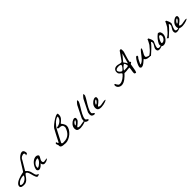

<svg xmlns="http://www.w3.org/2000/svg" viewBox="645 -3071 5462 5462"><g transform="rotate(-45 3376.0 -339.5)"><path d="M414.1 -200.2Q400.4 -200.2 386.7 -185.1Q373 -169.9 356.9 -147.5Q340.8 -125 321.3 -98.1Q301.8 -71.3 276.9 -48.8Q252 -26.4 220.7 -11.2Q189.5 3.9 149.4 3.9Q130.9 3.9 106.9 2.4Q83 1 62 -5.4Q41 -11.7 26.9 -25.9Q12.7 -40 12.7 -65.4Q12.7 -99.6 33.7 -127.4Q54.7 -155.3 88.4 -177.7Q122.1 -200.2 163.6 -216.8Q205.1 -233.4 246.1 -245.1Q287.1 -256.8 323.2 -264.2Q359.4 -271.5 381.8 -275.4L572.3 -579.1Q585 -599.6 606.4 -622.1Q627.9 -644.5 653.3 -663.6Q678.7 -682.6 706.5 -695.3Q734.4 -708 759.8 -708Q764.6 -708 777.8 -706.1Q791 -704.1 804.2 -692.4Q817.4 -680.7 827.6 -654.3Q837.9 -627.9 837.9 -579.1Q831.1 -577.1 825.2 -572.8Q819.3 -568.4 812 -564Q804.7 -559.6 795.4 -556.2Q786.1 -552.7 774.4 -552.7Q790 -585 785.6 -604Q781.2 -623 765.6 -629.9Q750 -636.7 726.6 -632.8Q703.1 -628.9 679.7 -616.7Q656.2 -604.5 637.2 -585Q618.2 -565.4 610.4 -541L445.3 -261.7V-249Q485.4 -220.7 506.3 -187.5Q527.3 -154.3 538.6 -120.6Q549.8 -86.9 555.7 -54.7Q561.5 -22.5 570.8 3.4Q580.1 29.3 597.2 46.4Q614.3 63.5 648.4 67.4Q648.4 68.4 648.9 70.3Q649.4 72.3 649.4 73.2Q649.4 85 640.1 91.3Q630.9 97.7 618.2 101.1Q605.5 104.5 592.3 105.5Q579.1 106.4 571.3 106.4Q550.8 88.9 537.6 59.6Q524.4 30.3 514.6 -3.4Q504.9 -37.1 496.6 -71.8Q488.3 -106.4 477.5 -134.3Q466.8 -162.1 452.1 -180.7Q437.5 -199.2 414.1 -200.2ZM65.4 -79.1Q65.4 -67.4 73.7 -60.5Q82 -53.7 93.8 -50.8Q105.5 -47.9 117.7 -46.9Q129.9 -45.9 136.7 -45.9Q163.1 -45.9 195.3 -60.1Q227.5 -74.2 255.4 -96.7Q283.2 -119.1 302.2 -147Q321.3 -174.8 321.3 -203.1Q245.1 -203.1 179.2 -176.3Q113.3 -149.4 66.4 -85Q66.4 -84 65.9 -82Q65.4 -80.1 65.4 -79.1Z M690.4 -63.5Q699.2 -119.1 723.6 -166Q748 -212.9 779.8 -247.6Q811.5 -282.2 848.6 -304.7Q885.7 -327.1 920.9 -333.5Q956.1 -339.8 985.8 -330.1Q1015.6 -320.3 1034.2 -291Q1034.2 -268.6 1023.9 -248Q1013.7 -227.5 1001.5 -207Q989.3 -186.5 979 -165Q968.8 -143.6 968.8 -119.1Q968.8 -93.8 980 -78.6Q991.2 -63.5 1019.5 -63.5Q1043 -63.5 1064.9 -70.3Q1086.9 -77.1 1109.4 -77.1Q1113.3 -77.1 1122.6 -76.7Q1131.8 -76.2 1134.8 -76.2Q1123 -59.6 1104.5 -47.9Q1085.9 -36.1 1065.4 -27.8Q1044.9 -19.5 1022.9 -15.6Q1001 -11.7 982.4 -11.7Q964.8 -11.7 951.2 -19.5Q937.5 -27.3 927.7 -40Q918 -52.7 912.6 -68.8Q907.2 -85 907.2 -100.6Q892.6 -84 875.5 -65.9Q858.4 -47.9 839.4 -33.2Q820.3 -18.6 798.3 -8.8Q776.4 1 752.9 1Q727.5 1 709 -18.1Q690.4 -37.1 690.4 -63.5ZM754.9 -93.8Q754.9 -85.9 755.4 -76.2Q755.9 -66.4 767.6 -63.5Q792 -69.3 823.2 -89.4Q854.5 -109.4 881.8 -136.2Q909.2 -163.1 927.7 -193.8Q946.3 -224.6 946.3 -252.9Q946.3 -254.9 945.8 -259.3Q945.3 -263.7 945.3 -265.6Q912.1 -265.6 877.9 -252Q843.8 -238.3 816.4 -214.4Q789.1 -190.4 772 -159.2Q754.9 -127.9 754.9 -93.8Z M1822.3 1Q1804.7 -2.9 1783.2 -3.4Q1761.7 -3.9 1739.3 -5.9Q1716.8 -7.8 1695.8 -12.2Q1674.8 -16.6 1659.7 -26.9Q1644.5 -37.1 1636.7 -54.7Q1628.9 -72.3 1632.8 -100.6Q1631.8 -103.5 1627.9 -115.2Q1624 -127 1619.6 -139.6Q1615.2 -152.3 1611.3 -163.1Q1607.4 -173.8 1607.4 -176.8Q1606.4 -183.6 1610.4 -190.4Q1614.3 -197.3 1620.1 -202.1Q1626 -207 1632.8 -210.4Q1639.6 -213.9 1645.5 -214.8Q1646.5 -211.9 1648.9 -201.7Q1651.4 -191.4 1655.8 -180.2Q1660.2 -168.9 1666 -159.7Q1671.9 -150.4 1677.7 -150.4Q1681.6 -150.4 1685.5 -154.3Q1689.5 -158.2 1696.8 -171.9Q1704.1 -185.5 1716.8 -210.9Q1729.5 -236.3 1751 -278.3Q1772.5 -320.3 1805.2 -382.8Q1837.9 -445.3 1885.7 -532.2Q1894.5 -546.9 1917.5 -569.8Q1940.4 -592.8 1971.2 -617.7Q2002 -642.6 2037.6 -668Q2073.2 -693.4 2107.9 -713.9Q2142.6 -734.4 2172.9 -747.1Q2203.1 -759.8 2222.7 -759.8Q2230.5 -759.8 2240.7 -759.3Q2251 -758.8 2253.9 -747.1Q2253.9 -745.1 2253.9 -738.8Q2253.9 -732.4 2254.4 -725.1Q2254.9 -717.8 2254.9 -711.4Q2254.9 -705.1 2254.9 -703.1Q2254.9 -667 2243.2 -638.2Q2231.4 -609.4 2211.9 -585.4Q2192.4 -561.5 2166.5 -539.6Q2140.6 -517.6 2113.3 -494.1Q2113.3 -493.2 2112.8 -491.2Q2112.3 -489.3 2112.3 -487.3Q2112.3 -486.3 2124.5 -472.2Q2136.7 -458 2150.9 -436Q2165 -414.1 2177.2 -386.2Q2189.5 -358.4 2189.5 -329.1Q2189.5 -267.6 2153.8 -208.5Q2118.2 -149.4 2064 -102.5Q2009.8 -55.7 1945.3 -27.3Q1880.9 1 1822.3 1ZM1732.4 -88.9Q1732.4 -75.2 1743.2 -68.8Q1753.9 -62.5 1767.6 -61Q1781.2 -59.6 1795.4 -60.5Q1809.6 -61.5 1815.4 -61.5Q1877 -61.5 1926.8 -79.6Q1976.6 -97.7 2014.6 -131.3Q2052.7 -165 2080.6 -211.9Q2108.4 -258.8 2127 -316.4Q2127 -318.4 2127.4 -325.7Q2127.9 -333 2127.9 -335Q2127.9 -373 2116.7 -394Q2105.5 -415 2085.4 -425.3Q2065.4 -435.5 2037.1 -438.5Q2008.8 -441.4 1974.6 -443.4Q1969.7 -444.3 1960.4 -453.6Q1951.2 -462.9 1950.2 -467.8Q1948.2 -472.7 1953.1 -482.4Q1958 -492.2 1961.9 -494.1Q2001 -495.1 2042 -511.2Q2083 -527.3 2116.7 -554.7Q2150.4 -582 2171.9 -619.1Q2193.4 -656.2 2193.4 -699.2Q2157.2 -699.2 2116.7 -674.3Q2076.2 -649.4 2038.6 -613.8Q2001 -578.1 1970.7 -538.1Q1940.4 -498 1923.8 -467.8Q1917 -454.1 1901.9 -425.8Q1886.7 -397.5 1867.7 -361.3Q1848.6 -325.2 1828.1 -285.2Q1807.6 -245.1 1789.1 -209Q1770.5 -172.9 1755.9 -143.6Q1741.2 -114.3 1734.4 -100.6Q1733.4 -98.6 1732.9 -94.7Q1732.4 -90.8 1732.4 -88.9Z M2300.8 -50.8Q2284.2 -87.9 2286.1 -123.5Q2288.1 -159.2 2302.2 -190.9Q2316.4 -222.7 2339.4 -248.5Q2362.3 -274.4 2388.7 -293.5Q2415 -312.5 2441.9 -322.3Q2468.8 -332 2489.3 -330.6Q2509.8 -329.1 2521.5 -315.4Q2533.2 -301.8 2529.3 -273.4Q2529.3 -235.4 2505.4 -207Q2481.4 -178.7 2452.6 -156.2Q2423.8 -133.8 2399.9 -115.7Q2376 -97.7 2376 -82Q2376 -73.2 2386.2 -68.4Q2396.5 -63.5 2410.2 -61Q2423.8 -58.6 2437.5 -57.6Q2451.2 -56.6 2457 -55.7Q2548.8 -75.2 2594.7 -79.6Q2640.6 -84 2652.3 -78.6Q2664.1 -73.2 2647.9 -62Q2631.8 -50.8 2598.6 -38.6Q2565.4 -26.4 2521.5 -16.6Q2477.5 -6.8 2434.6 -5.4Q2391.6 -3.9 2355 -13.7Q2318.4 -23.4 2300.8 -50.8ZM2471.7 -273.4Q2452.1 -273.4 2434.6 -262.7Q2417 -252 2402.8 -235.8Q2388.7 -219.7 2378.9 -200.7Q2369.1 -181.6 2364.3 -165Q2366.2 -164.1 2367.2 -164.1H2370.1Q2383.8 -164.1 2401.4 -175.8Q2418.9 -187.5 2434.6 -204.6Q2450.2 -221.7 2460.9 -240.2Q2471.7 -258.8 2471.7 -273.4Z M2626 -88.9Q2626 -95.7 2627.4 -109.9Q2628.9 -124 2630.9 -137.7Q2632.8 -151.4 2634.8 -162.6Q2636.7 -173.8 2638.7 -176.8L2816.4 -532.2Q2820.3 -540 2831.5 -554.2Q2842.8 -568.4 2856 -583.5Q2869.1 -598.6 2882.3 -611.8Q2895.5 -625 2904.3 -632.8Q2911.1 -630.9 2914.1 -626Q2917 -621.1 2918 -614.7Q2918.9 -608.4 2918.5 -602.5Q2918 -596.7 2918 -592.8Q2918 -587.9 2918 -579.1Q2918 -570.3 2917 -570.3Q2907.2 -543.9 2886.7 -507.8Q2866.2 -471.7 2840.8 -430.7Q2815.4 -389.6 2788.6 -345.2Q2761.7 -300.8 2739.7 -257.3Q2717.8 -213.9 2703.6 -173.8Q2689.5 -133.8 2689.5 -100.6Q2689.5 -83 2699.7 -72.8Q2710 -62.5 2721.7 -54.7Q2733.4 -46.9 2743.7 -39.1Q2753.9 -31.2 2753.9 -17.6Q2753.9 -8.8 2746.1 -4.4Q2738.3 0 2727.5 0Q2686.5 0 2656.2 -22.9Q2626 -45.9 2626 -88.9Z M2875 -88.9Q2875 -95.7 2876.5 -109.9Q2877.9 -124 2879.9 -137.7Q2881.8 -151.4 2883.8 -162.6Q2885.7 -173.8 2887.7 -176.8L3065.4 -532.2Q3069.3 -540 3080.6 -554.2Q3091.8 -568.4 3105 -583.5Q3118.2 -598.6 3131.3 -611.8Q3144.5 -625 3153.3 -632.8Q3160.2 -630.9 3163.1 -626Q3166 -621.1 3167 -614.7Q3168 -608.4 3167.5 -602.5Q3167 -596.7 3167 -592.8Q3167 -587.9 3167 -579.1Q3167 -570.3 3166 -570.3Q3156.2 -543.9 3135.7 -507.8Q3115.2 -471.7 3089.8 -430.7Q3064.5 -389.6 3037.6 -345.2Q3010.7 -300.8 2988.8 -257.3Q2966.8 -213.9 2952.6 -173.8Q2938.5 -133.8 2938.5 -100.6Q2938.5 -83 2948.7 -72.8Q2959 -62.5 2970.7 -54.7Q2982.4 -46.9 2992.7 -39.1Q3002.9 -31.2 3002.9 -17.6Q3002.9 -8.8 2995.1 -4.4Q2987.3 0 2976.6 0Q2935.5 0 2905.3 -22.9Q2875 -45.9 2875 -88.9Z M3133.8 -50.8Q3117.2 -87.9 3119.1 -123.5Q3121.1 -159.2 3135.3 -190.9Q3149.4 -222.7 3172.4 -248.5Q3195.3 -274.4 3221.7 -293.5Q3248 -312.5 3274.9 -322.3Q3301.8 -332 3322.3 -330.6Q3342.8 -329.1 3354.5 -315.4Q3366.2 -301.8 3362.3 -273.4Q3362.3 -235.4 3338.4 -207Q3314.5 -178.7 3285.6 -156.2Q3256.8 -133.8 3232.9 -115.7Q3209 -97.7 3209 -82Q3209 -73.2 3219.2 -68.4Q3229.5 -63.5 3243.2 -61Q3256.8 -58.6 3270.5 -57.6Q3284.2 -56.6 3290 -55.7Q3381.8 -75.2 3427.7 -79.6Q3473.6 -84 3485.4 -78.6Q3497.1 -73.2 3481 -62Q3464.8 -50.8 3431.6 -38.6Q3398.4 -26.4 3354.5 -16.6Q3310.5 -6.8 3267.6 -5.4Q3224.6 -3.9 3188 -13.7Q3151.4 -23.4 3133.8 -50.8ZM3304.7 -273.4Q3285.2 -273.4 3267.6 -262.7Q3250 -252 3235.8 -235.8Q3221.7 -219.7 3211.9 -200.7Q3202.1 -181.6 3197.3 -165Q3199.2 -164.1 3200.2 -164.1H3203.1Q3216.8 -164.1 3234.4 -175.8Q3252 -187.5 3267.6 -204.6Q3283.2 -221.7 3293.9 -240.2Q3304.7 -258.8 3304.7 -273.4Z M4597.7 -43.9Q4597.7 -68.4 4601.1 -92.8Q4604.5 -117.2 4608.9 -141.1Q4613.3 -165 4616.7 -189.9Q4620.1 -214.8 4620.1 -240.2Q4587.9 -240.2 4564.5 -237.3Q4541 -234.4 4518.6 -231.4Q4496.1 -228.5 4470.7 -227.1Q4445.3 -225.6 4409.2 -227.5Q4382.8 -198.2 4349.1 -165Q4315.4 -131.8 4277.3 -103.5Q4239.3 -75.2 4197.3 -56.2Q4155.3 -37.1 4112.3 -37.1Q4083 -37.1 4056.2 -46.9Q4029.3 -56.6 4008.8 -74.2Q3988.3 -91.8 3976.6 -116.7Q3964.8 -141.6 3964.8 -171.9Q3964.8 -187.5 3970.2 -195.8Q3975.6 -204.1 3993.2 -204.1Q4002 -204.1 4008.8 -188Q4015.6 -171.9 4026.9 -151.9Q4038.1 -131.8 4055.7 -115.7Q4073.2 -99.6 4103.5 -99.6Q4140.6 -99.6 4176.3 -113.8Q4211.9 -127.9 4244.6 -149.9Q4277.3 -171.9 4306.2 -199.2Q4335 -226.6 4358.4 -252.9Q4355.5 -277.3 4340.8 -289.1Q4326.2 -300.8 4310.1 -312.5Q4293.9 -324.2 4281.2 -343.8Q4268.6 -363.3 4268.6 -405.3Q4268.6 -464.8 4304.7 -498.5Q4340.8 -532.2 4403.3 -532.2Q4421.9 -532.2 4439.9 -528.3Q4458 -524.4 4476.6 -519Q4495.1 -513.7 4513.2 -509.8Q4531.2 -505.9 4549.8 -505.9Q4561.5 -505.9 4568.8 -508.8Q4576.2 -511.7 4582 -517.6Q4587.9 -523.4 4594.7 -533.2Q4601.6 -543 4612.3 -556.6Q4618.2 -564.5 4630.4 -581.5Q4642.6 -598.6 4657.2 -619.6Q4671.9 -640.6 4688.5 -664.1Q4705.1 -687.5 4719.7 -709Q4734.4 -730.5 4746.1 -747.1Q4757.8 -763.7 4762.7 -772.5Q4773.4 -781.2 4782.2 -783.7Q4791 -786.1 4802.7 -786.1Q4814.5 -786.1 4820.3 -777.8Q4826.2 -769.5 4827.6 -757.8Q4829.1 -746.1 4828.6 -733.9Q4828.1 -721.7 4828.1 -714.8Q4828.1 -711.9 4828.1 -705.6Q4828.1 -699.2 4827.6 -692.4Q4827.1 -685.5 4827.1 -679.2Q4827.1 -672.9 4827.1 -670.9Q4824.2 -661.1 4817.9 -641.6Q4811.5 -622.1 4803.7 -597.2Q4795.9 -572.3 4787.6 -544.9Q4779.3 -517.6 4772 -492.2Q4764.6 -466.8 4758.8 -447.3Q4752.9 -427.7 4751 -418Q4750 -413.1 4748 -402.3Q4746.1 -391.6 4744.1 -379.4Q4742.2 -367.2 4740.2 -356.4Q4738.3 -345.7 4738.3 -341.8Q4747.1 -339.8 4755.9 -335.9Q4764.6 -332 4764.6 -323.2Q4764.6 -313.5 4757.3 -307.6Q4750 -301.8 4740.2 -296.9Q4730.5 -292 4722.2 -285.2Q4713.9 -278.3 4712.9 -265.6Q4710.9 -253.9 4706.1 -223.1Q4701.2 -192.4 4694.8 -157.7Q4688.5 -123 4683.1 -92.8Q4677.7 -62.5 4674.8 -50.8Q4673.8 -47.9 4670.9 -40Q4668 -32.2 4664.1 -24.4Q4660.2 -16.6 4656.2 -9.8Q4652.3 -2.9 4650.4 0Q4627 -4.9 4612.3 -12.2Q4597.7 -19.5 4597.7 -43.9ZM4581.1 -418.9Q4569.3 -418.9 4548.3 -402.3Q4527.3 -385.7 4506.8 -363.8Q4486.3 -341.8 4470.7 -319.8Q4455.1 -297.9 4455.1 -287.1Q4460.9 -287.1 4478 -287.6Q4495.1 -288.1 4514.2 -288.6Q4533.2 -289.1 4550.3 -290Q4567.4 -291 4574.2 -291Q4578.1 -291 4586.4 -293Q4594.7 -294.9 4602.5 -296.9Q4610.4 -298.8 4616.7 -300.8Q4623 -302.7 4624 -303.7Q4625 -303.7 4625 -310.1Q4625 -316.4 4625 -320.3Q4625 -328.1 4622.6 -344.7Q4620.1 -361.3 4614.7 -377.9Q4609.4 -394.5 4601.1 -406.7Q4592.8 -418.9 4581.1 -418.9ZM4306.6 -418Q4306.6 -404.3 4316.4 -386.7Q4326.2 -369.1 4340.8 -353.5Q4355.5 -337.9 4372.1 -327.1Q4388.7 -316.4 4403.3 -316.4Q4417 -316.4 4435.5 -333Q4454.1 -349.6 4471.2 -371.6Q4488.3 -393.6 4500 -414.1Q4511.7 -434.6 4511.7 -442.4Q4511.7 -459 4500.5 -467.3Q4489.3 -475.6 4474.1 -479Q4459 -482.4 4442.4 -482.4Q4425.8 -482.4 4415 -482.4Q4401.4 -482.4 4382.3 -480Q4363.3 -477.5 4346.7 -470.7Q4330.1 -463.9 4318.4 -451.2Q4306.6 -438.5 4306.6 -418ZM4599.6 -467.8Q4621.1 -442.4 4639.6 -413.1Q4658.2 -383.8 4674.8 -353.5L4761.7 -666Z M4828.1 -48.8Q4828.1 -63.5 4836.9 -90.3Q4845.7 -117.2 4859.9 -148.4Q4874 -179.7 4892.1 -211.9Q4910.2 -244.1 4928.7 -270.5Q4947.3 -296.9 4963.9 -313.5Q4980.5 -330.1 4993.2 -330.1Q5020.5 -330.1 5020.5 -303.7Q5020.5 -292 5016.1 -284.2Q5011.7 -276.4 5005.9 -269.5Q5000 -262.7 4993.2 -256.3Q4986.3 -250 4981.4 -241.2Q4972.7 -226.6 4960 -201.2Q4947.3 -175.8 4935.1 -151.9Q4922.9 -127.9 4914.1 -109.4Q4905.3 -90.8 4905.3 -88.9V-76.2Q4943.4 -83 4978.5 -108.9Q5013.7 -134.8 5045.4 -169.9Q5077.1 -205.1 5106 -243.7Q5134.8 -282.2 5160.2 -314.9Q5185.5 -347.7 5208 -369.1Q5230.5 -390.6 5250 -390.6Q5250 -354.5 5235.4 -325.2Q5220.7 -295.9 5203.6 -267.6Q5186.5 -239.3 5171.9 -209.5Q5157.2 -179.7 5157.2 -142.6Q5157.2 -127 5176.3 -114.7Q5195.3 -102.5 5220.2 -94.2Q5245.1 -85.9 5268.6 -81.1Q5292 -76.2 5300.8 -75.2V-49.8Q5278.3 -48.8 5245.1 -49.3Q5211.9 -49.8 5178.7 -56.6Q5145.5 -63.5 5118.7 -79.6Q5091.8 -95.7 5083 -127Q5057.6 -110.4 5034.2 -87.9Q5010.7 -65.4 4985.8 -45.9Q4960.9 -26.4 4933.6 -12.7Q4906.2 1 4874 1Q4854.5 1 4841.3 -15.6Q4828.1 -32.2 4828.1 -48.8Z M5511.7 -75.2Q5511.7 -104.5 5523.9 -129.4Q5536.1 -154.3 5550.8 -176.8Q5565.4 -199.2 5577.6 -221.7Q5589.8 -244.1 5589.8 -269.5Q5589.8 -275.4 5589.4 -283.7Q5588.9 -292 5587.4 -299.8Q5585.9 -307.6 5581.5 -313Q5577.1 -318.4 5570.3 -318.4Q5569.3 -318.4 5566.9 -317.9Q5564.5 -317.4 5564.5 -316.4Q5550.8 -297.9 5531.7 -274.9Q5512.7 -252 5491.2 -229.5Q5469.7 -207 5449.2 -186.5Q5428.7 -166 5412.1 -152.3Q5400.4 -141.6 5380.4 -123Q5360.4 -104.5 5340.3 -86.4Q5320.3 -68.4 5305.2 -54.7Q5290 -41 5288.1 -41L5243.2 -79.1Q5252 -79.1 5260.3 -83Q5268.6 -86.9 5276.4 -91.8Q5335 -130.9 5382.3 -181.6Q5429.7 -232.4 5475.6 -291Q5477.5 -293.9 5485.8 -308.1Q5494.1 -322.3 5503.9 -340.3Q5513.7 -358.4 5523.4 -376.5Q5533.2 -394.5 5538.1 -405.3Q5543.9 -418 5545.4 -425.8Q5546.9 -433.6 5548.3 -438Q5549.8 -442.4 5553.7 -444.3Q5557.6 -446.3 5570.3 -446.3Q5572.3 -446.3 5579.6 -445.3Q5586.9 -444.3 5588.9 -443.4Q5601.6 -417 5611.3 -396.5Q5621.1 -376 5627.9 -357.9Q5634.8 -339.8 5638.2 -321.3Q5641.6 -302.7 5641.6 -280.3Q5628.9 -248 5613.3 -214.4Q5597.7 -180.7 5586.9 -150.4Q5576.2 -120.1 5573.7 -95.7Q5571.3 -71.3 5584.5 -57.1Q5597.7 -43 5629.4 -42Q5661.1 -41 5719.7 -58.6Q5735.4 -50.8 5722.7 -39.6Q5710 -28.3 5684.1 -18.6Q5658.2 -8.8 5627.4 -2.4Q5596.7 3.9 5576.2 1Q5557.6 1 5545.4 -5.4Q5533.2 -11.7 5525.9 -22.5Q5518.6 -33.2 5515.1 -46.9Q5511.7 -60.5 5511.7 -75.2Z M5682.6 -82Q5682.6 -85.9 5683.1 -98.1Q5683.6 -110.4 5683.6 -114.3Q5714.8 -185.5 5763.7 -246.1Q5812.5 -306.6 5874 -353.5Q5876 -353.5 5880.4 -355Q5884.8 -356.4 5886.7 -356.4Q5913.1 -356.4 5930.2 -345.2Q5947.3 -334 5957.5 -315.9Q5967.8 -297.9 5971.7 -275.9Q5975.6 -253.9 5975.6 -233.4Q5975.6 -195.3 5958 -153.8Q5940.4 -112.3 5910.6 -77.6Q5880.9 -43 5842.8 -21Q5804.7 1 5763.7 1Q5722.7 1 5702.6 -21Q5682.6 -43 5682.6 -82ZM5758.8 -93.8Q5758.8 -83 5767.6 -79.1Q5776.4 -75.2 5785.2 -75.2Q5809.6 -75.2 5832.5 -88.4Q5855.5 -101.6 5873.5 -121.6Q5891.6 -141.6 5902.3 -166Q5913.1 -190.4 5913.1 -212.9Q5913.1 -223.6 5911.6 -236.8Q5910.2 -250 5905.3 -260.3Q5900.4 -270.5 5890.1 -276.4Q5879.9 -282.2 5861.3 -278.3Q5847.7 -275.4 5830.1 -252.9Q5812.5 -230.5 5796.4 -200.7Q5780.3 -170.9 5769.5 -141.1Q5758.8 -111.3 5758.8 -93.8Z M6226.6 -75.2Q6226.6 -104.5 6238.8 -129.4Q6251 -154.3 6265.6 -176.8Q6280.3 -199.2 6292.5 -221.7Q6304.7 -244.1 6304.7 -269.5Q6304.7 -275.4 6304.2 -283.7Q6303.7 -292 6302.2 -299.8Q6300.8 -307.6 6296.4 -313Q6292 -318.4 6285.2 -318.4Q6284.2 -318.4 6281.7 -317.9Q6279.3 -317.4 6279.3 -316.4Q6265.6 -297.9 6246.6 -274.9Q6227.5 -252 6206.1 -229.5Q6184.6 -207 6164.1 -186.5Q6143.6 -166 6127 -152.3Q6115.2 -141.6 6095.2 -123Q6075.2 -104.5 6055.2 -86.4Q6035.2 -68.4 6020 -54.7Q6004.9 -41 6002.9 -41L5958 -79.1Q5966.8 -79.1 5975.1 -83Q5983.4 -86.9 5991.2 -91.8Q6049.8 -130.9 6097.2 -181.6Q6144.5 -232.4 6190.4 -291Q6192.4 -293.9 6200.7 -308.1Q6209 -322.3 6218.8 -340.3Q6228.5 -358.4 6238.3 -376.5Q6248 -394.5 6252.9 -405.3Q6258.8 -418 6260.3 -425.8Q6261.7 -433.6 6263.2 -438Q6264.6 -442.4 6268.6 -444.3Q6272.5 -446.3 6285.2 -446.3Q6287.1 -446.3 6294.4 -445.3Q6301.8 -444.3 6303.7 -443.4Q6316.4 -417 6326.2 -396.5Q6335.9 -376 6342.8 -357.9Q6349.6 -339.8 6353 -321.3Q6356.4 -302.7 6356.4 -280.3Q6343.8 -248 6328.1 -214.4Q6312.5 -180.7 6301.8 -150.4Q6291 -120.1 6288.6 -95.7Q6286.1 -71.3 6299.3 -57.1Q6312.5 -43 6344.2 -42Q6376 -41 6434.6 -58.6Q6450.2 -50.8 6437.5 -39.6Q6424.8 -28.3 6398.9 -18.6Q6373 -8.8 6342.3 -2.4Q6311.5 3.9 6291 1Q6272.5 1 6260.3 -5.4Q6248 -11.7 6240.7 -22.5Q6233.4 -33.2 6230 -46.9Q6226.6 -60.5 6226.6 -75.2Z M6395.5 -50.8Q6378.9 -87.9 6380.9 -123.5Q6382.8 -159.2 6397 -190.9Q6411.1 -222.7 6434.1 -248.5Q6457 -274.4 6483.4 -293.5Q6509.8 -312.5 6536.6 -322.3Q6563.5 -332 6584 -330.6Q6604.5 -329.1 6616.2 -315.4Q6627.9 -301.8 6624 -273.4Q6624 -235.4 6600.1 -207Q6576.2 -178.7 6547.4 -156.2Q6518.6 -133.8 6494.6 -115.7Q6470.7 -97.7 6470.7 -82Q6470.7 -73.2 6481 -68.4Q6491.2 -63.5 6504.9 -61Q6518.6 -58.6 6532.2 -57.6Q6545.9 -56.6 6551.8 -55.7Q6643.6 -75.2 6689.5 -79.6Q6735.4 -84 6747.1 -78.6Q6758.8 -73.2 6742.7 -62Q6726.6 -50.8 6693.4 -38.6Q6660.2 -26.4 6616.2 -16.6Q6572.3 -6.8 6529.3 -5.4Q6486.3 -3.9 6449.7 -13.7Q6413.1 -23.4 6395.5 -50.8ZM6566.4 -273.4Q6546.9 -273.4 6529.3 -262.7Q6511.7 -252 6497.6 -235.8Q6483.4 -219.7 6473.6 -200.7Q6463.9 -181.6 6459 -165Q6460.9 -164.1 6461.9 -164.1H6464.8Q6478.5 -164.1 6496.1 -175.8Q6513.7 -187.5 6529.3 -204.6Q6544.9 -221.7 6555.7 -240.2Q6566.4 -258.8 6566.4 -273.4Z"/></g></svg>

Font: La Belle Aurore
Style: Regular
Weight: 400
Version: Version 1.001 2001